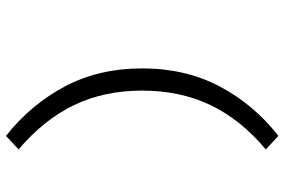

<svg xmlns="http://www.w3.org/2000/svg" viewBox="-174 -598 948 640"><g transform="rotate(90 300.0 -278.0)"><path d="M433 176Q329 94 268.5 -19.5Q208 -133 208 -278Q208 -423 268.5 -537Q329 -651 433 -732L478 -690Q378 -606 330 -505Q282 -404 282 -278Q282 -152 330 -51.5Q378 49 478 134Z"/></g></svg>

Font: Source Code Pro
Style: Regular
Weight: 400
Monospace: yes
Designer: Paul D. Hunt, Teo Tuominen
Foundry: Adobe Systems Incorporated
Version: Version 1.018;hotconv 1.0.116;makeotfexe 2.5.65601